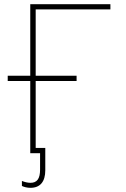

<svg xmlns="http://www.w3.org/2000/svg" viewBox="-20 -734 603 920"><path d="M125 0H172V79C172 123 157 142 126 142C112 142 97 138 85 133V157C95 162 110 166 126 166C173 166 197 136 197 82V-25H151V-346H347V-371H151V-689H509V-714H125V-371H17V-346H125Z"/></svg>

Font: Noto Sans Mono SemiCondensed Thin
Style: Regular
Weight: 100
Width: 4
Designer: Monotype Design Team
Foundry: Monotype Imaging Inc.
Version: Version 2.014